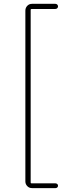

<svg xmlns="http://www.w3.org/2000/svg" viewBox="-20 -799 339 987"><path d="M144.5 168Q129.9 168 120.1 157.7Q110.4 147.5 110.4 133.8V-744.1Q110.4 -758.8 120.1 -769Q129.9 -779.3 144.5 -779.3H264.6Q270.5 -779.3 274.4 -775.4Q278.3 -771.5 278.3 -766.1Q278.3 -760.7 274.4 -756.8Q270.5 -752.9 264.6 -752.9H142.6Q137.7 -752.9 137.7 -748V138.7Q137.7 143.6 142.6 143.6H265.6Q270.5 143.6 274.4 147Q278.3 150.4 278.3 155.8Q278.3 161.1 274.4 164.6Q270.5 168 265.6 168Z"/></svg>

Font: Gen Jyuu Gothic ExtraLight
Style: Regular
Weight: 100
Designer: [Source Han Sans]
Ryoko NISHIZUKA  (kana & ideographs); Paul D. Hunt (Latin, Greek & Cyrillic); Wenlong ZHANG  (bopomofo
Version: Version 1.002.20150607